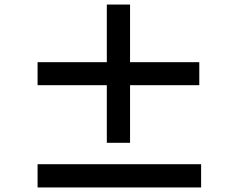

<svg xmlns="http://www.w3.org/2000/svg" viewBox="-20 -832 1040 843"><path d="M855 -458H551V-205H449V-458H145V-559H449V-812H551V-559H855ZM863 -111V-9H145V-111Z"/></svg>

Font: Noto Sans Tobesmart edit
Style: Bold
Weight: 700
Designer: Ryoko NISHIZUKA  (kana & ideographs); Paul D. Hunt (Latin, Greek & Cyrillic); Wenlong ZHANG  (bopomofo); Sandoll Communi
Foundry: Adobe Systems Incorporated
Version: Version 1.005 Oct 7, 2021